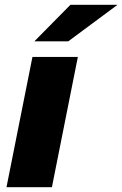

<svg xmlns="http://www.w3.org/2000/svg" viewBox="-20 -779 509 799"><path d="M7 0 115 -542H304L196 0ZM123 -607 273 -759H469L264 -607Z"/></svg>

Font: My Font
Style: Italic
Weight: 500
Designer: Julieta Ulanovsky
Foundry: Julieta Ulanovsky
Version: ""